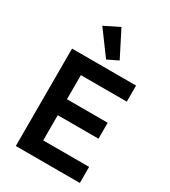

<svg xmlns="http://www.w3.org/2000/svg" viewBox="-229 -1080 1057 1192"><g transform="rotate(30 299.5 -484.0)"><path d="M298.8 -745.1 173.8 -915 280.8 -967.8 375 -782.2ZM82 0V-698.2H541V-583H211.9V-410.2H503.9V-295.9H211.9V-115.2H541V0Z"/></g></svg>

Font: Anuphan SemiBold
Style: Bold
Weight: 600
Designer: Mike Abbink, Paul van der Laan, Pieter van Rosmalen, Mint Tantisuwanna
Foundry: Bold Monday; Cadson Demak
Version: Version 3.002;hotconv 1.0.109;makeotfexe 2.5.65596